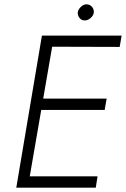

<svg xmlns="http://www.w3.org/2000/svg" viewBox="-20 -864 580 884"><path d="M83 0H421L429 -52H92ZM194 -649 531 -648 540 -700H202ZM144 -358H462L471 -410H153ZM173 -700 55 0H108L229 -700ZM338 -807Q337 -793 346 -781.5Q355 -770 369 -770Q383 -769 396.5 -780.5Q410 -792 412 -806Q413 -821 404 -832Q395 -843 380 -844Q366 -845 353 -833Q340 -821 338 -807Z"/></svg>

Font: Jost Light
Style: Italic
Weight: 300
Italic angle: -5°
Version: Version 3.710